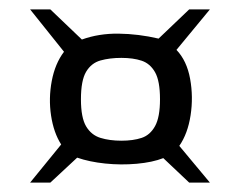

<svg xmlns="http://www.w3.org/2000/svg" viewBox="-20 -575 488 408"><path d="M355 -469Q377 -446 384 -407.5Q391 -369 385 -330Q379 -291 361 -265L426 -187H382L327 -239Q304 -230 270.5 -227Q237 -224 203.5 -227.5Q170 -231 144 -240L87 -187H44L110 -268Q94 -293 88.5 -329.5Q83 -366 90 -403Q97 -440 116 -465L44 -555H87L154 -491Q190 -504 232 -503.5Q274 -503 317 -493L382 -555H426ZM152 -364Q152 -325 163 -306.5Q174 -288 193.5 -282Q213 -276 238 -276Q263 -276 281 -282Q299 -288 309.5 -307Q320 -326 320 -364Q320 -403 309.5 -421.5Q299 -440 281 -446Q263 -452 238 -452Q213 -452 193.5 -446.5Q174 -441 163 -422.5Q152 -404 152 -364Z"/></svg>

Font: Genos Thin ExtraBold
Style: Italic
Weight: 800
Italic angle: -8°
Version: Version 1.010